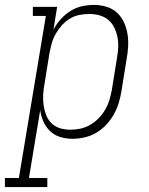

<svg xmlns="http://www.w3.org/2000/svg" viewBox="-87 -558 607 783"><path d="M-67 205V168H-10L100 -493H47V-530H146L131 -437Q143 -460 160.5 -479.5Q178 -499 200 -513Q222 -527 247 -532.5Q272 -538 296 -538Q322 -538 347 -530.5Q372 -523 390 -506.5Q408 -490 418.5 -467Q429 -444 433 -419Q437 -394 435.5 -367.5Q434 -341 429 -315L408 -185Q404 -160 396.5 -136Q389 -112 376 -89.5Q363 -67 345 -48Q327 -29 304.5 -16Q282 -3 257 2.5Q232 8 208 8Q182 8 158 0.5Q134 -7 117 -23.5Q100 -40 90 -62.5Q80 -85 77 -109L31 168H106V205ZM200 -29Q221 -29 241.5 -33.5Q262 -38 281 -49Q300 -60 315.5 -76Q331 -92 342 -111Q353 -130 359 -150Q365 -170 369 -191L390 -321Q394 -342 395 -364Q396 -386 392 -406.5Q388 -427 379 -445.5Q370 -464 354.5 -477Q339 -490 318.5 -495.5Q298 -501 277 -501Q257 -501 236.5 -497Q216 -493 198 -482Q180 -471 165.5 -455Q151 -439 140.5 -420.5Q130 -402 124.5 -382.5Q119 -363 115 -343L94 -213Q90 -192 89 -170Q88 -148 91 -127.5Q94 -107 101.5 -88Q109 -69 123.5 -55Q138 -41 158 -35Q178 -29 200 -29Z"/></svg>

Font: Iosevka Slab XLtObl
Style: Regular
Weight: 200
Italic angle: -9°
Monospace: yes
Designer: Belleve Invis
Foundry: Belleve Invis
Version: Version 11.1.1; ttfautohint (v1.8.3)